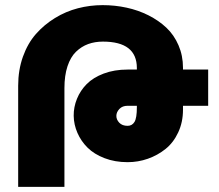

<svg xmlns="http://www.w3.org/2000/svg" viewBox="-20 -728 855 748"><path d="M231 0H50.8V-394Q50.8 -455.1 69.3 -507.1Q87.9 -559.1 119.9 -595.5Q151.9 -631.8 194.1 -657.7Q236.3 -683.6 283.4 -695.8Q330.6 -708 379.9 -708Q427.7 -708 472.9 -698.2Q518.1 -688.5 558.1 -668.5Q598.1 -648.4 628.2 -620.1Q658.2 -591.8 675.5 -551.5Q692.9 -511.2 692.9 -463.9V-457H791V-315.9H692.9V-300.8Q692.9 -252 674.3 -212.2Q655.8 -172.4 625 -147.7Q594.2 -123 556.2 -109.6Q518.1 -96.2 477.1 -96.2Q427.7 -96.2 387.2 -111.8Q346.7 -127.4 321.3 -152.6Q295.9 -177.7 281.7 -210.2Q267.6 -242.7 267.1 -276.6Q266.6 -310.5 279.8 -343Q293 -375.5 317.9 -400.6Q342.8 -425.8 384 -441.4Q425.3 -457 477.1 -457H513.2V-462.9Q513.2 -565.9 380.9 -565.9Q349.6 -565.9 323.5 -556.4Q297.4 -546.9 276.1 -526.4Q254.9 -505.9 242.9 -469.7Q231 -433.6 231 -384.8ZM477.1 -237.8Q494.6 -237.8 503.9 -252.9Q513.2 -268.1 513.2 -310.1V-315.9H477.1Q457 -315.9 445.3 -303.7Q433.6 -291.5 433.3 -276.9Q433.1 -262.2 444.6 -250Q456.1 -237.8 477.1 -237.8Z"/></svg>

Font: LT Superior Black
Style: Regular
Weight: 900
Designer: Daniel Lyons
Foundry: LyonsType
Version: Version 2.005